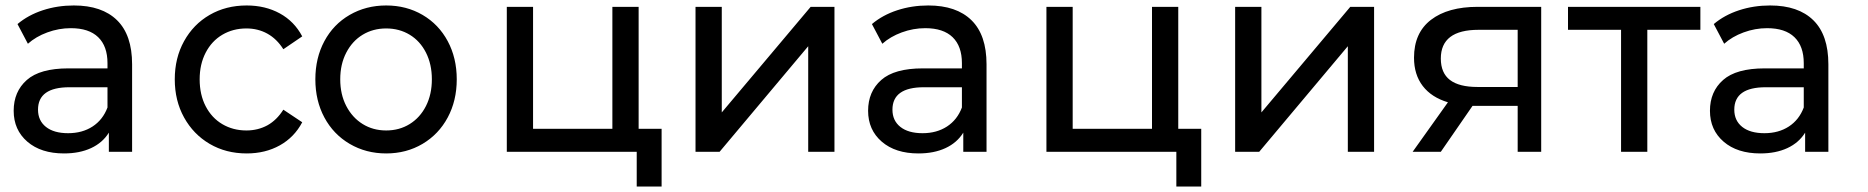

<svg xmlns="http://www.w3.org/2000/svg" viewBox="-20 -555 6831 702"><path d="M408 -481C371.3 -517 318.7 -535 250 -535C210 -535 172.2 -529.2 136.5 -517.5C100.8 -505.8 70 -489 44 -467L82 -395C101.3 -412.3 125 -426.2 153 -436.5C181 -446.8 209.7 -452 239 -452C283 -452 316.3 -441 339 -419C361.7 -397 373 -365.3 373 -324V-305H230C160.7 -305 110 -290.8 78 -262.5C46 -234.2 30 -196.7 30 -150C30 -103.3 46.7 -65.7 80 -37C113.3 -8.3 158 6 214 6C252 6 285 -0.5 313 -13.5C341 -26.5 362.7 -45.3 378 -70V0H463V-320C463 -391.3 444.7 -445 408 -481ZM318.5 -92.5C293.5 -76.2 263.7 -68 229 -68C194.3 -68 167.3 -75.7 148 -91C128.7 -106.3 119 -127.3 119 -154C119 -208.7 157.3 -236 234 -236H373V-162C361.7 -132 343.5 -108.8 318.5 -92.5Z M746.5 -29C786.2 -5.7 831.3 6 882 6C927.3 6 967.7 -3.8 1003 -23.5C1038.3 -43.2 1065.7 -71.3 1085 -108L1016 -154C1000 -128.7 980.7 -109.7 958 -97C934.7 -84.3 909 -78 881 -78C848.3 -78 819 -85.7 793 -101C767 -116.3 746.7 -138.2 732 -166.5C717.3 -194.8 710 -227.7 710 -265C710 -301.7 717.3 -334.2 732 -362.5C746.7 -390.8 767 -412.7 793 -428C819 -443.3 848.3 -451 881 -451C909 -451 934.5 -444.7 957.5 -432C980.5 -419.3 1000 -400.3 1016 -375L1085 -422C1065.7 -458.7 1038.3 -486.7 1003 -506C967.7 -525.3 927.3 -535 882 -535C831.3 -535 786.2 -523.5 746.5 -500.5C706.8 -477.5 675.7 -445.5 653 -404.5C630.3 -363.5 619 -317 619 -265C619 -213 630.3 -166.5 653 -125.5C675.7 -84.5 706.8 -52.3 746.5 -29Z M1258.5 -29C1298.2 -5.7 1342.7 6 1392 6C1441.3 6 1485.7 -5.7 1525 -29C1564.3 -52.3 1595 -84.5 1617 -125.5C1639 -166.5 1650 -213 1650 -265C1650 -317 1639 -363.5 1617 -404.5C1595 -445.5 1564.3 -477.5 1525 -500.5C1485.7 -523.5 1441.3 -535 1392 -535C1342.7 -535 1298.2 -523.5 1258.5 -500.5C1218.8 -477.5 1188 -445.5 1166 -404.5C1144 -363.5 1133 -317 1133 -265C1133 -213 1144 -166.5 1166 -125.5C1188 -84.5 1218.8 -52.3 1258.5 -29ZM1478 -101.5C1452.7 -85.8 1424 -78 1392 -78C1360 -78 1331.3 -85.8 1306 -101.5C1280.7 -117.2 1260.7 -139.2 1246 -167.5C1231.3 -195.8 1224 -228.3 1224 -265C1224 -301.7 1231.3 -334.2 1246 -362.5C1260.7 -390.8 1280.7 -412.7 1306 -428C1331.3 -443.3 1360 -451 1392 -451C1424 -451 1452.7 -443.3 1478 -428C1503.3 -412.7 1523.2 -390.8 1537.5 -362.5C1551.8 -334.2 1559 -301.7 1559 -265C1559 -228.3 1551.8 -195.8 1537.5 -167.5C1523.2 -139.2 1503.3 -117.2 1478 -101.5Z M2399 -84H2315V-530H2219V-84H1929V-530H1833V0H2308V127H2399Z M2523 -530V0H2611L2935 -386V0H3031V-530H2944L2619 -144V-530Z M3532 -481C3495.3 -517 3442.7 -535 3374 -535C3334 -535 3296.2 -529.2 3260.5 -517.5C3224.8 -505.8 3194 -489 3168 -467L3206 -395C3225.3 -412.3 3249 -426.2 3277 -436.5C3305 -446.8 3333.7 -452 3363 -452C3407 -452 3440.3 -441 3463 -419C3485.7 -397 3497 -365.3 3497 -324V-305H3354C3284.7 -305 3234 -290.8 3202 -262.5C3170 -234.2 3154 -196.7 3154 -150C3154 -103.3 3170.7 -65.7 3204 -37C3237.3 -8.3 3282 6 3338 6C3376 6 3409 -0.5 3437 -13.5C3465 -26.5 3486.7 -45.3 3502 -70V0H3587V-320C3587 -391.3 3568.7 -445 3532 -481ZM3442.5 -92.5C3417.5 -76.2 3387.7 -68 3353 -68C3318.3 -68 3291.3 -75.7 3272 -91C3252.7 -106.3 3243 -127.3 3243 -154C3243 -208.7 3281.3 -236 3358 -236H3497V-162C3485.7 -132 3467.5 -108.8 3442.5 -92.5Z M4372 -84H4288V-530H4192V-84H3902V-530H3806V0H4281V127H4372Z M4496 -530V0H4584L4908 -386V0H5004V-530H4917L4592 -144V-530Z M5615 -530H5383C5310.3 -530 5253.3 -514.2 5212 -482.5C5170.7 -450.8 5150 -404.7 5150 -344C5150 -302.7 5160.7 -268.2 5182 -240.5C5203.3 -212.8 5234 -193 5274 -181L5145 0H5248L5364 -168H5375H5529V0H5615ZM5281.5 -262.5C5259.2 -279.5 5248 -305.7 5248 -341C5248 -411 5294 -446 5386 -446H5529V-237H5382C5337.3 -237 5303.8 -245.5 5281.5 -262.5Z M6197 -446V-530H5713V-446H5907V0H6003V-446Z M6610 -481C6573.3 -517 6520.7 -535 6452 -535C6412 -535 6374.2 -529.2 6338.5 -517.5C6302.8 -505.8 6272 -489 6246 -467L6284 -395C6303.3 -412.3 6327 -426.2 6355 -436.5C6383 -446.8 6411.7 -452 6441 -452C6485 -452 6518.3 -441 6541 -419C6563.7 -397 6575 -365.3 6575 -324V-305H6432C6362.7 -305 6312 -290.8 6280 -262.5C6248 -234.2 6232 -196.7 6232 -150C6232 -103.3 6248.7 -65.7 6282 -37C6315.3 -8.3 6360 6 6416 6C6454 6 6487 -0.5 6515 -13.5C6543 -26.5 6564.7 -45.3 6580 -70V0H6665V-320C6665 -391.3 6646.7 -445 6610 -481ZM6520.5 -92.5C6495.5 -76.2 6465.7 -68 6431 -68C6396.3 -68 6369.3 -75.7 6350 -91C6330.7 -106.3 6321 -127.3 6321 -154C6321 -208.7 6359.3 -236 6436 -236H6575V-162C6563.7 -132 6545.5 -108.8 6520.5 -92.5Z"/></svg>

Font: Rookery
Style: Regular
Weight: 400
Designer: Ryan Kimball / Julieta Ulanovsky
Foundry: Motorola Mobility LLC.
Version: Version 1.0